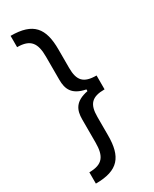

<svg xmlns="http://www.w3.org/2000/svg" viewBox="-230 -818 823 1023"><g transform="rotate(-30 181.0 -306.5)"><path d="M325.3 -264.2V-349.4C246.1 -349.4 218.8 -379.6 218.8 -457.4V-571C218.8 -701.7 173.3 -761.4 34.1 -761.4V-691.8C116.5 -691.8 142 -654.1 142 -571V-429C142 -371.1 160.2 -328.1 241.5 -312.1V-301.5C160.2 -285.5 142 -242.5 142 -184.7V-42.6C142 40.5 116.5 78.1 34.1 78.1V147.7C173.3 147.7 218.8 88.1 218.8 -42.6V-156.2C218.8 -234 246.1 -264.2 325.3 -264.2Z"/></g></svg>

Font: Magic Ui Pro
Style: Regular
Weight: 400
Designer: Stefan Endress, Andreas Faust
Version: Version 1.000;FEAKit 1.0